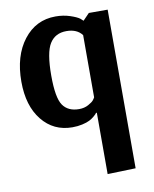

<svg xmlns="http://www.w3.org/2000/svg" viewBox="-85 -576 716 894"><g transform="rotate(-10 272.5 -128.5)"><path d="M351 254V-36H347Q346 -34 343.5 -31Q341 -28 331.5 -20Q322 -12 309.5 -5.5Q297 1 275 6Q253 11 228 11Q139 11 84.5 -57Q30 -125 30 -239Q30 -361 88 -436Q146 -511 239 -511Q276 -511 307.5 -500.5Q339 -490 352 -480L364 -469H365L395 -500H484V250ZM273 -67Q298 -67 317 -77.5Q336 -88 342 -95.5Q348 -103 351 -109V-403Q327 -435 277 -435Q224 -435 198 -393.5Q172 -352 172 -243Q172 -138 196.5 -102.5Q221 -67 273 -67Z"/></g></svg>

Font: Arsenal
Style: Bold
Weight: 700
Designer: Andrij Shevchenko
Foundry: Stairsfor
Version: Version 2.001;PS 002.001;hotconv 1.0.88;makeotf.lib2.5.64775